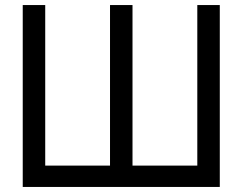

<svg xmlns="http://www.w3.org/2000/svg" viewBox="-20 -740 960 760"><path d="M70 0V-720H159V-84.5H415.5V-720H504.5V-84.5H761V-720H850V0Z"/></svg>

Font: Cns Manrope Med
Style: Regular
Weight: 500
Designer: Mikhail Sharanda
Foundry: Mikhail Sharanda
Version: Version 4.504